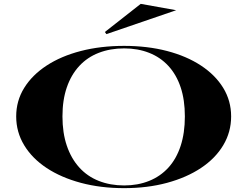

<svg xmlns="http://www.w3.org/2000/svg" viewBox="-20 -961 1283 996"><path d="M624 -723Q745 -723 846.5 -696.5Q948 -670 1022.5 -621Q1097 -572 1138 -505Q1179 -438 1179 -357Q1179 -276 1138 -207.5Q1097 -139 1022.5 -89.5Q948 -40 846.5 -12.5Q745 15 624 15Q502 15 399.5 -12.5Q297 -40 222 -89.5Q147 -139 105.5 -207.5Q64 -276 64 -357Q64 -438 105.5 -505Q147 -572 222 -621Q297 -670 399.5 -696.5Q502 -723 624 -723ZM624 -710Q552 -710 492.5 -687Q433 -664 391 -618.5Q349 -573 326.5 -507.5Q304 -442 304 -357Q304 -272 326.5 -205.5Q349 -139 391 -92.5Q433 -46 492.5 -22.5Q552 1 624 1Q695 1 753.5 -22.5Q812 -46 853.5 -91.5Q895 -137 917 -204Q939 -271 939 -357Q939 -443 917 -508.5Q895 -574 853.5 -619Q812 -664 753.5 -687Q695 -710 624 -710ZM532 -784 524 -795 710 -941 894 -908Z"/></svg>

Font: Kalnia Expanded
Style: Regular
Weight: 400
Width: 7
Designer: Frida Medrano
Foundry: Frida Medrano
Version: Version 1.105